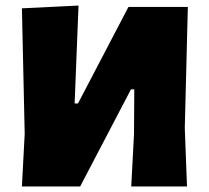

<svg xmlns="http://www.w3.org/2000/svg" viewBox="-20 -672 755 692"><path d="M69 -190 59 -642 263 -652 249 -299H261L443 -647H657L646 -210L654 0H453L463 -190L464 -350H452L269 0H59Z"/></svg>

Font: Luna Sans Black
Style: Regular
Weight: 900
Designer: Juan Pablo del Peral
Foundry: Huerta Tipografica
Version: Version 2.001; ttfautohint (v1.5)